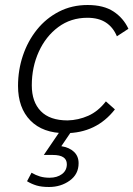

<svg xmlns="http://www.w3.org/2000/svg" viewBox="-20 -524 533 767"><path d="M241 8Q151 8 101.5 -42.5Q52 -93 52 -181Q52 -244 71.5 -302Q91 -360 127.5 -405.5Q164 -451 215.5 -477.5Q267 -504 330 -504Q394 -504 433.5 -478Q473 -452 493 -409L447 -379Q432 -415 403 -434Q374 -453 329 -453Q263 -453 213 -416Q163 -379 135 -317.5Q107 -256 107 -183Q107 -117 143 -80Q179 -43 250 -43Q293 -44 332.5 -61.5Q372 -79 403 -119L439 -87Q365 8 241 8ZM176 223Q146 223 126 217Q106 211 88 200L106 166Q123 176 140 181Q157 186 178 186Q208 186 227.5 171.5Q247 157 247 132Q247 95 191 95H155L232 -18H278L225 60Q257 65 275.5 82.5Q294 100 294 128Q294 172 258.5 197.5Q223 223 176 223Z"/></svg>

Font: Livvic Light
Style: Italic
Weight: 300
Italic angle: -10°
Designer: Jacques Le Bailly, Baron von Fonthausen
Version: Version 1.001; ttfautohint (v1.8.2)